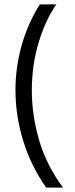

<svg xmlns="http://www.w3.org/2000/svg" viewBox="-20 -688 340 869"><path d="M189 161Q120 63 85 -50.5Q50 -164 50 -280Q50 -382 77.5 -481Q105 -580 160 -668H235Q186 -598 155 -496Q124 -394 124 -278Q124 -169 156.5 -55.5Q189 58 265 161Z"/></svg>

Font: Atkinson Hyperlegible
Style: Regular
Weight: 400
Designer: Elliott Scott, Megan Eiswerth, Linus Boman, Theodore Petrosky
Foundry: Braille Institute
Version: Version 1.006; ttfautohint (v1.8.3)